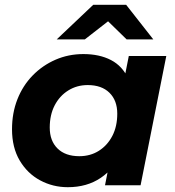

<svg xmlns="http://www.w3.org/2000/svg" viewBox="-20 -771 730 799"><path d="M262 8Q200 8 147 -20.5Q94 -49 62 -103Q30 -157 30 -233Q30 -301 52.5 -358Q75 -415 116 -457Q157 -499 211 -522.5Q265 -546 327 -546Q394 -546 442 -521Q490 -496 513.5 -443.5Q537 -391 530 -308Q525 -213 491 -141.5Q457 -70 399.5 -31Q342 8 262 8ZM310 -121Q356 -121 391.5 -143.5Q427 -166 447.5 -205.5Q468 -245 468 -298Q468 -353 435.5 -385Q403 -417 345 -417Q300 -417 264 -394.5Q228 -372 207.5 -332.5Q187 -293 187 -240Q187 -185 219.5 -153Q252 -121 310 -121ZM417 0 438 -107 473 -267 494 -427 516 -538H672L565 0ZM216 -607 368 -751H505L618 -607H507L384 -727H487L333 -607Z"/></svg>

Font: MOST Montserrat
Style: Bold Italic
Weight: 700
Italic angle: -11.3°
Designer: Julieta Ulanovsky
Foundry: Julieta Ulanovsky
Version: Version 8.000;March 11, 2024;FontCreator 15.0.0.2926 64-bit